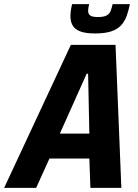

<svg xmlns="http://www.w3.org/2000/svg" viewBox="-62 -904 664 924"><path d="M-42 0 279 -688H494L522 0H373L368 -141H176L112 0ZM226 -261H368L362 -549H355ZM396 -743Q350 -743 324 -753Q298 -763 287.5 -781.5Q277 -800 277 -825Q277 -839 279 -853.5Q281 -868 285 -884H367Q365 -875 363.5 -867Q362 -859 362 -852Q362 -838 371.5 -830Q381 -822 409 -822Q437 -822 451 -829.5Q465 -837 470.5 -851.5Q476 -866 480 -884H563Q557 -853 547.5 -827Q538 -801 520.5 -782Q503 -763 473 -753Q443 -743 396 -743Z"/></svg>

Font: Saira SemiCondensed
Style: Bold Italic
Weight: 700
Width: 4
Italic angle: -12°
Designer: Hector Gatti with collaboration of the Omnibus-Type team
Foundry: Omnibus-Type
Version: Version 1.101